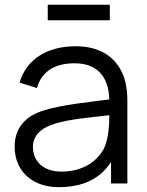

<svg xmlns="http://www.w3.org/2000/svg" viewBox="-20 -773 619 809"><path d="M181.2 -753.1V-687.5H442.7V-753.1ZM516.7 0V-346.9C516.7 -379.2 513.5 -407.3 506.3 -435.4C479.2 -527.1 407.3 -578.1 299 -578.1C177.1 -578.1 90.6 -521.9 62.5 -425L135.4 -402.1C157.3 -477.1 216.7 -506.3 294.8 -506.3C385.4 -506.3 437.5 -454.2 440.6 -354.2C338.5 -340.6 247.9 -332.3 169.8 -309.4C82.3 -284.4 41.7 -229.2 41.7 -155.2C41.7 -50 118.8 15.6 226 15.6C326 15.6 400 -16.7 447.9 -90.6V0ZM417.7 -146.9C384.4 -84.4 318.8 -50 238.5 -50C165.6 -50 118.8 -90.6 118.8 -154.2C118.8 -205.2 157.3 -236.5 215.6 -253.1C282.3 -271.9 349 -277.1 440.6 -287.5C440.6 -251 438.5 -189.6 417.7 -146.9Z"/></svg>

Font: Manrope3
Style: Regular
Weight: 400
Width: 4
Designer: Mikhail Sharanda
Foundry: Mikhail Sharanda
Version: Version 3.000;PS 003.000;hotconv 1.0.88;makeotf.lib2.5.64775